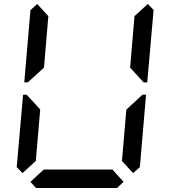

<svg xmlns="http://www.w3.org/2000/svg" viewBox="-20 -945 856 965"><path d="M93 -75 64 -105 96 -469H114L126 -456L182 -395L160 -136ZM134 -544 120 -531H102L133 -894L167 -925L223 -864L201 -605ZM723 -925 752 -895 720 -531H702L690 -544L634 -605L656 -864ZM601 -31 568 0H161L133 -31L200 -93H545ZM682 -456 696 -469H714L683 -105L649 -75L593 -136L615 -394Z"/></svg>

Font: DSEG7 Classic Mini
Style: Italic
Weight: 400
Italic angle: -5°
Designer: Keshikan(Twitter:@keshinomi_88pro)
Version: Version 0.46